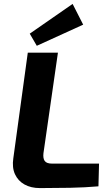

<svg xmlns="http://www.w3.org/2000/svg" viewBox="-20 -959 571 981"><path d="M276 -690 202 -176Q199 -150 208.5 -136.5Q218 -123 247 -123H486L483 -7Q416 -1 338 0.5Q260 2 184 2Q138 2 105 -16.5Q72 -35 56.5 -69Q41 -103 48 -150L122 -690ZM351 -939 405 -833 168 -725 132 -787Z"/></svg>

Font: Exo 2
Style: Bold Italic
Weight: 700
Italic angle: -8°
Designer: Natanael Gama
Foundry: Natanael Gama
Version: Version 2.010